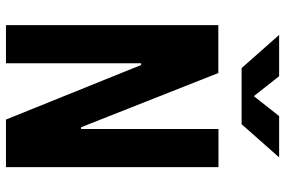

<svg xmlns="http://www.w3.org/2000/svg" viewBox="-180 -800 979 660"><g transform="rotate(90 310.0 -469.5)"><path d="M66 0H197V-464.5H203L390.5 0H554V-730.5H423V-258H417L230.5 -730H66ZM99.5 -939H241.5L310 -852L378.5 -939H520.5L406.5 -810H213.5Z"/></g></svg>

Font: Monaspace Argon ExtraBold
Style: Bold
Weight: 800
Designer: Riley Cran & the Lettermatic Team
Foundry: Lettermatic
Version: Version 1.000 (Monaspace Argon)